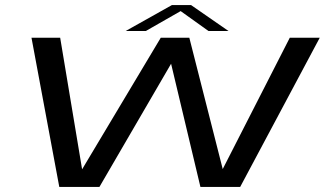

<svg xmlns="http://www.w3.org/2000/svg" viewBox="-20 -733 1300 753"><path d="M212.5 0 103.5 -585H216L302 -69L610.5 -585H722.5L853.5 -70L1116.5 -585H1234L922 0H766L651 -483L370 0ZM473 -611.5 654 -713H729.5L876 -611.5H797.5L688.5 -689.5L552 -611.5Z"/></svg>

Font: Anybody UltraExpanded Regular
Style: Italic
Weight: 400
Width: 9
Italic angle: -10°
Designer: Tyler Finck
Foundry: Etcetera Type Company
Version: Version 1.010; ttfautohint (v1.8.3) -l 8 -r 50 -G 200 -x 14 